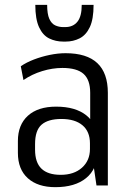

<svg xmlns="http://www.w3.org/2000/svg" viewBox="-20 -767 539 794"><path d="M353 -177V-383Q353 -437 325.5 -461.5Q298 -486 238 -486Q197 -486 154.5 -473Q112 -460 77 -436L66 -493Q89 -509 120.5 -521Q152 -533 186 -540Q220 -547 251 -547Q339 -547 382.5 -506Q426 -465 426 -383V0H379ZM209 7Q136 7 95 -30Q54 -67 54 -135V-184Q54 -251 95.5 -288.5Q137 -326 212 -326Q292 -326 337 -290Q382 -254 382 -187V-136Q382 -68 336 -30.5Q290 7 209 7ZM231 -44Q286 -44 319 -73.5Q352 -103 352 -151V-174Q352 -223 321 -249Q290 -275 234 -275Q179 -275 152 -251.5Q125 -228 125 -171V-148Q125 -95 151.5 -69.5Q178 -44 231 -44ZM242 -595Q210 -595 183.5 -608Q157 -621 141.5 -654.5Q126 -688 126 -747H175Q175 -709 184 -689Q193 -669 208.5 -662Q224 -655 241 -655H250Q282 -655 300 -677Q318 -699 318 -747H367Q367 -688 351.5 -655Q336 -622 309.5 -608.5Q283 -595 251 -595Z"/></svg>

Font: Pathway Extreme SemiCondensed Light
Style: Regular
Weight: 300
Width: 4
Version: Version 1.001;gftools[0.9.26]